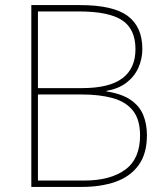

<svg xmlns="http://www.w3.org/2000/svg" viewBox="-20 -734 653 754"><path d="M294 -714Q425 -714 482 -671Q539 -628 539 -542Q539 -502 523 -467Q507 -432 475.5 -408.5Q444 -385 398 -377V-375Q457 -366 492 -342.5Q527 -319 542 -283.5Q557 -248 557 -203Q557 -130 524 -85Q491 -40 433.5 -20Q376 0 303 0H103V-714ZM303 -388Q409 -388 460.5 -426.5Q512 -465 512 -541Q512 -620 459.5 -654.5Q407 -689 291 -689H129V-388ZM129 -363V-25H311Q413 -25 471.5 -67.5Q530 -110 530 -202Q530 -264 502.5 -299Q475 -334 423.5 -348.5Q372 -363 300 -363Z"/></svg>

Font: Noto Sans Cham Thin
Style: Regular
Weight: 250
Version: Version 2.002